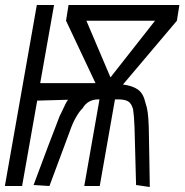

<svg xmlns="http://www.w3.org/2000/svg" viewBox="-58 -745 739 769"><path d="M89.5 -725H158.5L103 -412H324.5L206.5 -662L216.5 -725H660.5L650.5 -662L434.5 -406.5Q473.5 -401.5 495 -385.8Q516.5 -370 524.5 -333.5Q531 -315 533.8 -293.5Q536.5 -272 537.8 -237.2Q539 -202.5 540 -118L542 4L487 -4Q482.5 -189.5 480.8 -235.5Q479 -281.5 475 -307.5Q468.5 -331 455.2 -339Q442 -347 414 -347H402.5L341.5 0H279.5L340.5 -347H337Q293.5 -347 273 -311.5Q261 -300.5 247 -276.5Q233 -252.5 221.5 -219L140 0L76.5 -4Q147 -193.5 170 -251.5L180 -278L189.5 -297.5Q206.5 -335.5 214.5 -345.5L91 -342L30.5 0H-38.5ZM563 -662H288L384.5 -435Z"/></svg>

Font: JuliaMono SemiBoldItalic
Style: Regular
Weight: 600
Italic angle: -9°
Monospace: yes
Designer: cormullion
Foundry: corm
Version: Version 0.049; ttfautohint (v1.8.4)